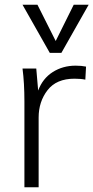

<svg xmlns="http://www.w3.org/2000/svg" viewBox="-20 -790 394 810"><path d="M343 -509 340 -454Q321 -458 294 -458Q218 -458 180.5 -409.5Q143 -361 143 -294V0H83V-362Q83 -440 75 -501H133L141 -408Q160 -459 202.5 -486Q245 -513 299 -513Q324 -513 343 -509ZM354 -770 239 -567H190L75 -770H138L215 -617L291 -770Z"/></svg>

Font: Muli Light
Style: Regular
Weight: 300
Designer: Vernon Adams
Foundry: Vernon Adams
Version: Version 2.100